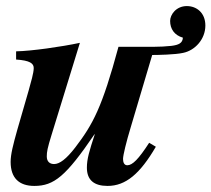

<svg xmlns="http://www.w3.org/2000/svg" viewBox="-20 -603 696 632"><path d="M370 -449C316 -249 286 -194 228 -118C198 -79 176 -63 158 -63C144 -63 134 -71 134 -88C134 -103 136 -115 150 -160L243 -462C182 -449 84 -435 33 -434V-407C79 -404 91 -394 91 -379C91 -363 82 -333 74 -304L37 -176C23 -126 15 -95 15 -70C15 -17 43 9 93 9C158 9 197 -23 291 -161H292C274 -106 266 -80 266 -51C266 -10 290 9 334 9C394 9 441 -31 493 -120L471 -133C436 -79 416 -59 399 -59C388 -59 385 -70 385 -80C385 -92 396 -137 410 -183L481 -422C498 -422 557 -423 583 -429C622 -437 656 -474 656 -519C656 -561 627 -583 595 -583C560 -583 540 -555 540 -534C540 -508 554 -487 582 -479C581 -461 568 -455 544 -452C525 -450 506 -449 488 -449Z"/></svg>

Font: STIXGeneral
Style: Bold Italic
Weight: 700
Italic angle: -16.33°
Designer: MicroPress Inc., with final additions and corrections provided by Coen Hoffman, Elsevier (retired)
Version: Version 1.1.0